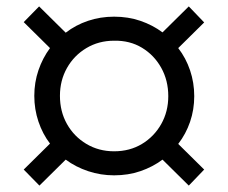

<svg xmlns="http://www.w3.org/2000/svg" viewBox="-20 -545 711 599"><path d="M103 34 54 -16 136 -97Q113 -127 100 -165.5Q87 -204 87 -246Q87 -288 100 -326Q113 -364 136 -395L54 -476L102 -525L185 -443Q216 -467 254.5 -480Q293 -493 336 -493Q380 -493 418 -480Q456 -467 487 -444L569 -525L617 -475L536 -395Q560 -364 573 -325.5Q586 -287 586 -245Q586 -203 573 -165Q560 -127 536 -96L617 -16L569 34L487 -47Q456 -24 418 -11Q380 2 336 2Q294 2 255 -11Q216 -24 185 -47ZM336 -73Q385 -73 423 -96Q461 -119 483 -158Q505 -197 505 -245Q505 -294 483 -333.5Q461 -373 423 -396Q385 -419 336 -418Q288 -418 249.5 -395Q211 -372 189 -333Q167 -294 167 -246Q167 -197 189 -158Q211 -119 249.5 -96Q288 -73 336 -73Z"/></svg>

Font: Nunito Sans 10pt SemiExpanded Medium
Style: Italic
Weight: 500
Width: 6
Italic angle: -9°
Designer: Vernon Adams
Foundry: Vernon Adams
Version: Version 3.101;gftools[0.9.27]